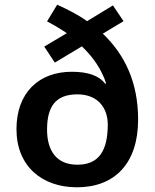

<svg xmlns="http://www.w3.org/2000/svg" viewBox="-20 -786 659 816"><path d="M223 -766 180 -695C209 -680 239 -662 264 -645L168 -588L213 -520L328 -589C374 -545 411 -493 431 -432L427 -430C401 -465 353 -481 285 -481C145 -481 50 -392 50 -237C50 -81 157 10 307 10C467 10 567 -91 567 -278C567 -438 509 -555 417 -643L505 -696L460 -763L350 -696C313 -723 269 -745 223 -766ZM309 -385C397 -385 438 -326 438 -257C438 -145 400 -86 309 -86C218 -86 180 -148 180 -235C180 -334 217 -385 309 -385Z"/></svg>

Font: Noto Sans Khmer UI SemiBold
Style: Regular
Weight: 600
Designer: Danh Hong and the Monotype Design Team
Foundry: Monotype Imaging Inc.
Version: Version 2.002